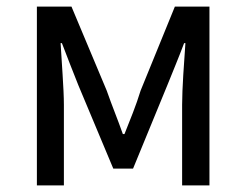

<svg xmlns="http://www.w3.org/2000/svg" viewBox="-20 -563 747 583"><path d="M92 0H174V-245C174 -293 167 -376 164 -432H168C184 -390 202 -344 218 -304L324 -51H384L488 -304C504 -344 523 -389 539 -432H543C539 -376 533 -293 533 -245V0H616V-543H511L407 -288C393 -242 375 -199 358 -156H353C338 -199 320 -242 304 -288L197 -543H92Z"/></svg>

Font: Noto Sans KR
Style: Regular
Weight: 400
Designer: Ryoko NISHIZUKA 西塚涼子 (kana, bopomofo & ideographs); Paul D. Hunt (Latin, Greek & Cyrillic); Sandoll Communications 산돌커뮤니
Foundry: Adobe
Version: Version 2.004;hotconv 1.0.118;makeotfexe 2.5.65603